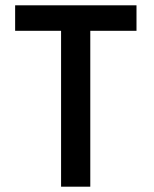

<svg xmlns="http://www.w3.org/2000/svg" viewBox="-20 -713 579 723"><path d="M37 -693V-597H210V-10H320V-597H494V-693Z"/></svg>

Font: Bluebird
Style: LiNrw
Weight: 300
Designer: Jasper
Foundry: Cannot Into Space Fonts
Version: Version 0.98